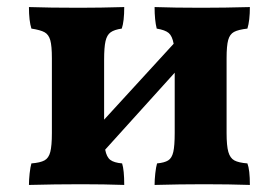

<svg xmlns="http://www.w3.org/2000/svg" viewBox="-20 -522 789 544"><path d="M681 -59Q688 -41 688 2Q630 0 558 0Q490 0 418 2Q418 -13 420 -31Q422 -49 425 -59Q446 -61 456.5 -67.5Q467 -74 471 -91.5Q475 -109 475 -145V-316L278 -98Q282 -77 292.5 -69Q303 -61 326 -59Q332 -40 332 2Q276 0 210 0Q136 0 62 2Q62 -13 64 -31Q66 -49 69 -59Q94 -61 106 -67.5Q118 -74 122.5 -91.5Q127 -109 127 -145V-357Q127 -392 122.5 -408Q118 -424 106.5 -430.5Q95 -437 69 -441Q62 -463 62 -502Q120 -500 204 -500Q264 -500 332 -502Q332 -461 325 -441Q304 -438 293.5 -430.5Q283 -423 279 -405.5Q275 -388 275 -353V-183L472 -398Q468 -420 458 -428.5Q448 -437 424 -441Q418 -465 418 -502Q474 -500 551 -500Q616 -500 688 -502Q688 -464 681 -441Q655 -438 643 -431.5Q631 -425 626.5 -408.5Q622 -392 622 -357V-145Q622 -109 627 -91.5Q632 -74 644 -67.5Q656 -61 681 -59Z"/></svg>

Font: Vollkorn SC
Style: Bold
Weight: 700
Designer: Friedrich Althausen
Foundry: Friedrich Althausen
Version: Version 4.015